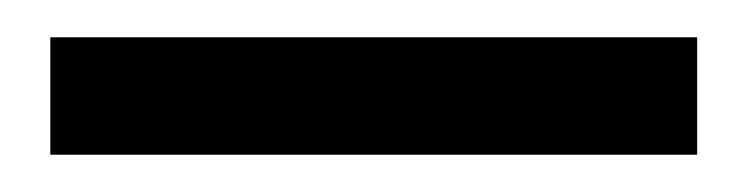

<svg xmlns="http://www.w3.org/2000/svg" viewBox="-20 -675 400 103"><path d="M7 -592V-655H354V-592Z"/></svg>

Font: DM Sans 11pt
Style: Regular
Weight: 400
Version: Version 4.004;gftools[0.9.30]